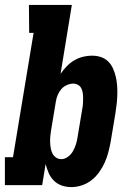

<svg xmlns="http://www.w3.org/2000/svg" viewBox="-30 -755 550 783"><path d="M261 8Q240 8 221.5 1.5Q203 -5 189.5 -18.5Q176 -32 168.5 -49.5Q161 -67 156 -86L142 0H-10V-114H23L107 -621H89L88 -735H263L217 -454Q228 -470 242 -484.5Q256 -499 273 -509Q290 -519 308.5 -523.5Q327 -528 345 -528Q364 -528 381 -522.5Q398 -517 410.5 -505Q423 -493 430.5 -476.5Q438 -460 442 -443Q446 -426 447.5 -407.5Q449 -389 448.5 -370.5Q448 -352 446 -333Q444 -314 441 -295L421 -175Q417 -154 411.5 -133Q406 -112 397 -92Q388 -72 374.5 -53Q361 -34 343 -20Q325 -6 303.5 1Q282 8 261 8ZM220 -106Q234 -106 247 -115.5Q260 -125 267.5 -138.5Q275 -152 279.5 -166Q284 -180 286 -194L306 -314Q308 -325 308.5 -335.5Q309 -346 309 -356Q309 -366 307.5 -376Q306 -386 301.5 -395Q297 -404 288 -409Q279 -414 269 -414Q256 -414 242.5 -408Q229 -402 220 -391.5Q211 -381 205.5 -368Q200 -355 198 -342L178 -222Q176 -210 175 -197.5Q174 -185 174.5 -173.5Q175 -162 177 -150.5Q179 -139 184 -129Q189 -119 198.5 -112.5Q208 -106 220 -106Z"/></svg>

Font: Iosevka Curly Slab Heavy
Style: Italic
Weight: 900
Italic angle: -9°
Monospace: yes
Designer: Belleve Invis
Foundry: Belleve Invis
Version: Version 22.1.2; ttfautohint (v1.8.4)